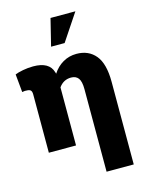

<svg xmlns="http://www.w3.org/2000/svg" viewBox="-142 -878 906 1169"><g transform="rotate(-15 310.5 -293.5)"><path d="M380.9 202.6V-317.9Q380.9 -366.7 365.5 -387Q350.1 -407.2 319.8 -407.2Q272 -407.2 242.7 -366.2V0H71.3V-367.7Q71.3 -386.2 63.7 -393.6Q56.2 -400.9 38.6 -400.9Q29.8 -400.9 27.8 -401.4Q25.9 -401.9 10.3 -398.9L-0.5 -512.7Q17.6 -520.5 50 -526.6Q82.5 -532.7 114.7 -532.7Q215.8 -532.7 235.8 -463.4Q236.8 -460.9 237.5 -458.3Q238.3 -455.6 238.8 -453.1Q265.1 -493.7 303.7 -515.9Q342.3 -538.1 388.7 -538.1Q464.8 -538.1 508.5 -485.4Q552.2 -432.6 552.2 -317.9V202.6ZM251.5 -620.1 293.5 -790H450.2L336.9 -620.1Z"/></g></svg>

Font: Roboto Slab Black
Style: Regular
Weight: 900
Designer: Google
Version: Version 2.000; ttfautohint (v1.8.1.43-b0c9)